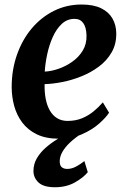

<svg xmlns="http://www.w3.org/2000/svg" viewBox="-20 -590 555 832"><path d="M452.6 -101.7Q439.3 -80.8 409.6 -54.4Q379.8 -28 335.8 -8.5Q291.8 11 234.6 11Q178.4 11 139.4 -8Q100.3 -27 76.3 -59.2Q52.2 -91.5 41.4 -131.4Q30.7 -171.3 30.6 -212.7Q30.7 -288.2 53.7 -353.2Q76.6 -418.2 117.6 -466.9Q158.7 -515.6 213.8 -543Q269 -570.4 333.3 -570.4Q385.2 -570.4 418.1 -554.3Q451 -538.1 467.1 -510.2Q483.1 -482.2 483.8 -447.7Q484.8 -399.8 464.1 -363.7Q443.4 -327.5 408.7 -301.6Q374.1 -275.8 332.4 -259.1Q290.8 -242.4 249 -234.3Q207.3 -226.3 173.3 -225.4Q172.5 -190.5 178.1 -161.4Q183.7 -132.4 196.1 -111Q208.5 -89.5 227.6 -77.8Q246.8 -66 272.8 -66Q307.7 -66 335.7 -77.6Q363.7 -89.2 386 -107.8Q408.4 -126.3 425.6 -146.5ZM303.3 -508.3Q271.2 -508.3 247.8 -486.5Q224.4 -464.7 208.8 -429.9Q193.2 -395.1 184.7 -355.4Q176.1 -315.7 173.9 -279.8Q201 -280.8 232.7 -291.6Q264.4 -302.4 292.6 -322.1Q320.9 -341.8 338.4 -370.5Q356 -399.2 354.9 -436.4Q353.9 -472.2 340.6 -490.3Q327.3 -508.3 303.3 -508.3ZM217.2 221.4Q168.2 221.1 146.6 200.5Q125 180 125 151Q125 121.4 139.4 96.4Q153.9 71.5 177 50.9Q200.2 30.4 227.1 14Q254 -2.5 278.9 -15.2L304.6 -25.2L333.9 -11.7Q305 7.3 283.7 27.3Q262.3 47.3 250.8 67.5Q239.2 87.6 238.8 107.4Q238.5 126.8 247.4 134.4Q256.4 142 271.3 142Q289.8 142 308.1 132.6Q326.4 123.2 345.6 108L360.4 156.1Q342 179.2 304.7 200.4Q267.3 221.6 217.2 221.4Z"/></svg>

Font: Merriweather 7pt Light
Style: Italic
Weight: 300
Italic angle: -7.8°
Designer: Eben Sorkin
Foundry: Eben Sorkin
Version: Version 2.200;gftools[0.9.31]